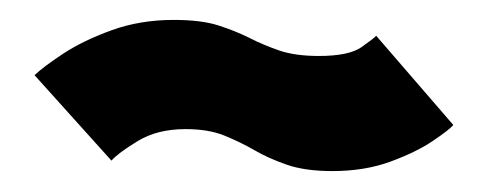

<svg xmlns="http://www.w3.org/2000/svg" viewBox="-20 -440 482 189"><path d="M307.1 -271.6Q339.2 -271.6 364.6 -281Q390.1 -290.4 406.4 -301.5Q422.8 -312.6 426.2 -317L350.3 -404.8Q348.5 -402.5 336 -393.7Q323.6 -384.9 293.8 -384.9Q270.6 -384.9 254.9 -390.3Q239.2 -395.7 225.5 -402.7Q211.7 -409.6 194.9 -415Q178 -420.4 151 -420.4Q117.9 -420.4 89.8 -410.2Q61.7 -400 42.1 -387.1Q22.6 -374.2 14 -366L89.7 -281.9Q96.3 -289.4 115.5 -301.1Q134.8 -312.9 162.7 -312.9Q185.2 -312.9 200.7 -306.6Q216.3 -300.3 230.2 -292.3Q244.1 -284.2 262.2 -277.9Q280.3 -271.6 307.1 -271.6Z"/></svg>

Font: Anybody Thin
Style: Regular
Weight: 100
Designer: Tyler Finck
Foundry: Etcetera Type Company
Version: Version 1.114;gftools[0.9.25]